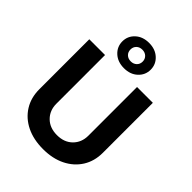

<svg xmlns="http://www.w3.org/2000/svg" viewBox="-276 -1133 1283 1283"><g transform="rotate(45 366.0 -491.5)"><path d="M366.2 10.3Q275.4 10.3 208 -22.9Q140.6 -56.2 103.3 -116Q65.9 -175.8 65.9 -255.4V-727.5H214.8V-267.6Q214.8 -204.1 256.1 -162.8Q297.4 -121.6 366.2 -121.6Q434.6 -121.6 475.8 -162.8Q517.1 -204.1 517.1 -267.6V-727.5H666.5V-255.4Q666.5 -175.8 628.7 -116Q590.8 -56.2 523.4 -22.9Q456.1 10.3 366.2 10.3ZM366.2 -754.4Q306.6 -754.4 269.3 -788.8Q231.9 -823.2 231.9 -874Q231.9 -924.3 269.3 -958.7Q306.6 -993.2 366.2 -993.2Q425.3 -993.2 462.6 -958.7Q500 -924.3 500 -874Q500 -823.2 462.6 -788.8Q425.3 -754.4 366.2 -754.4ZM366.2 -818.8Q391.1 -818.8 407.5 -834.2Q423.8 -849.6 423.8 -874Q423.8 -897.9 407.7 -913.6Q391.6 -929.2 366.2 -929.2Q340.3 -929.2 324.5 -913.6Q308.6 -897.9 308.6 -874Q308.6 -849.6 324.7 -834.2Q340.8 -818.8 366.2 -818.8Z"/></g></svg>

Font: Inter-Bold
Style: Bold
Weight: 700
Designer: Rasmus Andersson
Foundry: rsms
Version: Version 4.000;git-a52131595